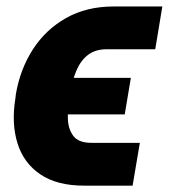

<svg xmlns="http://www.w3.org/2000/svg" viewBox="-20 -566 524 596"><path d="M263.7 -122.6H414.1L391.6 10.3H241.2Q156.7 10.3 105 -24.9Q53.2 -60.1 34.2 -121.6Q15.1 -183.1 27.8 -260.7L29.3 -273.9Q42.5 -351.1 82 -412.6Q121.6 -474.1 185.1 -510Q248.5 -545.9 333 -545.9H483.9L461.9 -413.1H311.5Q276.4 -413.1 253.7 -396Q231 -378.9 217.5 -347.7Q204.1 -316.4 196.8 -273.9L195.3 -260.7Q189.9 -230.5 190.7 -198.2Q191.4 -166 207.5 -144.3Q223.6 -122.6 263.7 -122.6ZM386.2 -324.2 367.2 -210.9H138.7L157.2 -324.2Z"/></svg>

Font: Inter Tight ExtraBold
Style: Italic
Weight: 800
Italic angle: -9.39999°
Designer: Rasmus Andersson
Foundry: rsms
Version: Version 3.004